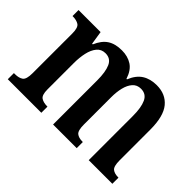

<svg xmlns="http://www.w3.org/2000/svg" viewBox="-99 -794 1040 1040"><g transform="rotate(45 421.5 -274.0)"><path d="M19 0V-47H28Q57 -47 74 -59Q91 -71 91 -118V-423Q91 -467 73.5 -478.5Q56 -490 27 -490H25V-536H194L206 -459H211Q231 -506 263 -527Q295 -548 346 -548Q391 -548 423.5 -527Q456 -506 472 -456H476Q496 -505 530 -526.5Q564 -548 613 -548Q681 -548 719.5 -501.5Q758 -455 758 -352V-118Q758 -72 773.5 -59.5Q789 -47 818 -47H820V0H639V-338Q639 -403 622.5 -438.5Q606 -474 566 -474Q536 -474 518 -453.5Q500 -433 492 -400Q484 -367 484 -328V-118Q484 -72 499.5 -59.5Q515 -47 543 -47H547V0H366V-338Q366 -403 350 -438.5Q334 -474 294 -474Q263 -474 244.5 -451.5Q226 -429 218 -393Q210 -357 210 -315V-113Q210 -70 227.5 -58.5Q245 -47 273 -47H276V0Z"/></g></svg>

Font: Noto Serif Myanmar Cond SemBd
Style: Regular
Weight: 600
Width: 3
Designer: Ben Mitchell and the Monotype Design Team
Foundry: Monotype Imaging Inc.
Version: Version 2.106; ttfautohint (v1.8.4.7-5d5b)